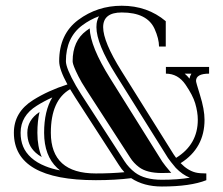

<svg xmlns="http://www.w3.org/2000/svg" viewBox="-20 -640 792 682"><path d="M636 -378.4Q645.3 -370.8 653.1 -360.6Q654.8 -370.4 659.9 -378.4ZM576.7 -78.9 391.4 -374.8Q322.5 -484.6 322.5 -543.5Q322.5 -550 323.2 -556.2Q325.2 -570.6 331.8 -582.3Q300.3 -571 272.2 -550Q214.1 -506.8 214.1 -422.6Q214.1 -398.2 249.8 -335.4Q257.8 -321.5 267.6 -306.2L422.4 -67.1Q437.3 -44.2 459.7 -27.1Q493.7 -1.5 554.9 -1.5Q612.3 -1.5 654.3 -8.8Q627.9 -19.3 604.2 -43.9Q584 -67.9 576.7 -78.9ZM193.4 -34.7Q188 -38.8 183.1 -43.5Q137 -86.9 136.7 -168V-168.5Q136.7 -246.1 165.8 -293.9Q136.5 -280.8 110.8 -264.6Q53.2 -228.8 53.2 -168.5V-168Q53.2 -141.4 62.1 -119.6Q71 -97.9 90.9 -79.8Q110.8 -61.8 141.4 -49.6Q163.6 -40.5 193.4 -34.7ZM190.2 -422.6Q190.2 -518.8 257.9 -569.2Q325.7 -619.6 412.4 -619.6Q503.7 -619.6 568.8 -564.7V-474.6H544.9Q544.7 -502.7 529.1 -537.4Q502.7 -595.7 412.4 -595.7Q346.4 -595.7 346.4 -543.5Q346.4 -491.7 411.6 -387.5L596.7 -91.8Q601.1 -85.2 605.5 -79.3Q682.6 -126.7 682.6 -214.6Q682.6 -241.7 673.3 -273.2Q665 -301.3 638.7 -339.8Q612.1 -378.4 569.3 -378.4V-402.3H722.7V-378.4Q676.3 -378.4 676.3 -352.5Q676.3 -347.4 690.2 -303.2Q706.5 -251.2 706.5 -214.6Q706.5 -114 621.6 -60.5Q647 -34.2 674.8 -27.3Q688.5 -23.9 712.9 -23.9V0Q656.2 22.5 554.9 22.5Q490.7 22.5 446 -7.1Q389.4 0 320.3 0Q29.8 0 29.3 -168V-168.5Q29.3 -241.9 98.1 -284.9Q151.6 -318.4 219.5 -340.1Q190.2 -393.6 190.2 -422.6ZM421.9 -28.3Q411.1 -39.8 402.1 -54.2L247.6 -293.2Q237.3 -309.1 229 -323.2Q160.6 -283.7 160.6 -168.5V-168Q160.9 -23.9 320.3 -23.9Q375.2 -23.9 421.9 -28.3ZM556.4 -65.9Q564.7 -53.5 586.7 -27.8L588.4 -26.1Q572.3 -25.4 554.9 -25.4Q501.7 -25.4 474.1 -46.1Q454.8 -60.5 442.4 -80.1L287.8 -319.1Q276.4 -336.9 270.3 -347.2Q257.3 -370.1 249.5 -387.6Q241.7 -405 239.9 -411.9Q238 -418.7 238 -422.6Q238 -494.9 286.6 -530.8L298.6 -539.3Q300.8 -474.4 371.1 -362.1ZM120.4 -242.2Q112.8 -209 112.8 -168.5V-168Q112.8 -119.6 128.2 -82.3Q116 -89.1 106.9 -97.4Q91.1 -111.8 84.2 -128.7Q77.1 -146 77.1 -168V-168.5Q77.1 -213.6 120.4 -242.2Z"/></svg>

Font: itsadzokeS01
Style: Regular
Weight: 600
Width: 6
Version: Version 0.46